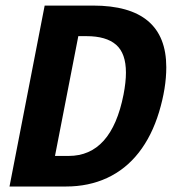

<svg xmlns="http://www.w3.org/2000/svg" viewBox="-20 -679 640 699"><path d="M220.2 0H14.6L142.6 -658.7H318.8Q585.4 -658.7 585.4 -434.1Q585.4 -358.4 559.1 -271.2Q532.7 -184.1 485.1 -123.3Q437.5 -62.5 370.1 -31.2Q302.7 0 220.2 0ZM438.5 -414.6Q438.5 -484.9 402.6 -516.1Q366.7 -547.4 294.9 -547.4H265.1L180.2 -111.3H230Q385.7 -111.3 429.7 -334.5Q438.5 -379.9 438.5 -414.6Z"/></svg>

Font: Liberation Mono
Style: Bold Italic
Weight: 700
Italic angle: -12°
Monospace: yes
Designer: Steve Matteson
Foundry: Ascender Corporation
Version: Version 2.1.5